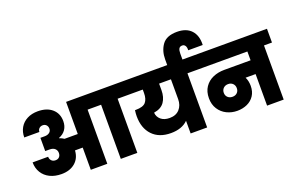

<svg xmlns="http://www.w3.org/2000/svg" viewBox="-117 -1496 3013 1966"><g transform="rotate(-20 1389.0 -513.0)"><path d="M1183 -590H1096V0H916V-590H769V0H589V-242H505Q500 -158 443 -109.5Q386 -61 295 -61Q223 -61 169 -87.5Q115 -114 85 -163Q55 -212 55 -275H224Q224 -250 240 -232.5Q256 -215 284 -215Q311 -215 326 -231.5Q341 -248 341 -275Q341 -303 321 -321.5Q301 -340 263 -340H216V-484H263Q295 -484 315 -499.5Q335 -515 335 -541Q335 -566 320 -581.5Q305 -597 282 -597Q258 -597 242.5 -582Q227 -567 227 -544H62Q62 -604 89 -650.5Q116 -697 166 -723Q216 -749 282 -749Q380 -749 437.5 -699Q495 -649 495 -565Q495 -512 469 -474Q443 -436 395 -418V-414Q421 -407 445 -390H589V-740H1183Z M1945 -590H1857V0H1677V-138Q1611 -72 1491 -72Q1362 -72 1290 -148Q1218 -224 1218 -354Q1218 -382 1223 -419H1232Q1312 -419 1341 -453Q1370 -487 1370 -552V-590H1154V-740H1945ZM1677 -590H1548V-519Q1548 -442 1512.5 -391Q1477 -340 1398 -328Q1401 -282 1436 -252Q1471 -222 1531 -222Q1600 -222 1638.5 -264.5Q1677 -307 1677 -374Z M1691 -712V-801Q1691 -895 1738.5 -960.5Q1786 -1026 1900 -1026Q2002 -1026 2055 -968Q2108 -910 2103 -809H1945Q1947 -841 1935.5 -858.5Q1924 -876 1903 -876Q1878 -876 1867.5 -858.5Q1857 -841 1857 -804V-712Z M2778 -590H2691V0H2510V-344H2401Q2422 -302 2422 -249Q2422 -186 2393 -142Q2364 -98 2315 -76Q2266 -54 2207 -54Q2146 -54 2093 -80Q2040 -106 2008 -156Q1976 -206 1976 -274Q1976 -346 2009.5 -395.5Q2043 -445 2099 -469.5Q2155 -494 2223 -494H2510V-590H1917V-740H2778ZM2210 -206Q2241 -206 2260.5 -225Q2280 -244 2280 -275Q2280 -305 2260.5 -324.5Q2241 -344 2210 -344Q2178 -344 2158 -324.5Q2138 -305 2138 -274Q2138 -244 2158 -225Q2178 -206 2210 -206Z"/></g></svg>

Font: DVN-Poppins ExtBd
Style: Regular
Weight: 800
Designer: Ninad Kale (Devanagari), Jonny Pinhorn (Latin)
Foundry: Indian Type Foundry
Version: 4.004